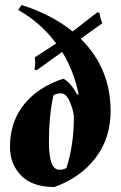

<svg xmlns="http://www.w3.org/2000/svg" viewBox="-20 -734 483 769"><path d="M119 -504 205 -560Q145 -642 53 -694L66 -714Q185 -677 271 -608L284 -618Q292 -624 325 -650Q358 -676 371 -685L378 -683Q382 -659 390 -641L303 -579Q423 -461 423 -289Q423 -181 363 -102Q303 -23 198 15Q109 15 64.5 -31Q20 -77 20 -146Q20 -246 76.5 -316Q133 -386 234 -419Q263 -403 289 -356H295Q276 -450 229 -526L127 -453L118 -455Q121 -473 121 -484.5Q121 -496 119 -504ZM194 -352Q176 -272 176 -163Q176 -54 218 -54Q233 -54 246 -61Q276 -152 276 -269Q272 -300 258 -330Q244 -360 224.5 -360Q205 -360 194 -352Z"/></svg>

Font: Almendra
Style: Bold Italic
Weight: 700
Italic angle: -12°
Designer: Ana Sanfelippo
Foundry: Ana Sanfelippo
Version: Version 1.004